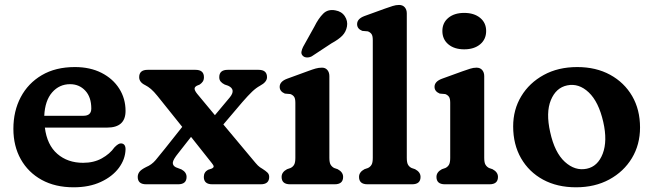

<svg xmlns="http://www.w3.org/2000/svg" viewBox="-20 -764 2710 796"><path d="M500.5 -304Q500.5 -235 424 -235H166Q175 -163 217.8 -126Q260.5 -89 324.5 -89Q369 -89 402.2 -107.5Q435.5 -126 454.5 -153Q471.5 -170.5 482 -169.5Q500.5 -168.5 500.5 -145Q499.5 -104 472.8 -68Q446 -32 398 -9.8Q350 12.5 285.5 12.5Q209 12.5 153 -18.2Q97 -49 66.2 -103.8Q35.5 -158.5 35.5 -230Q35.5 -303.5 66 -361.2Q96.5 -419 153.5 -452.5Q210.5 -486 290.5 -486Q353.5 -486 400.8 -462Q448 -438 474.2 -396.8Q500.5 -355.5 500.5 -304ZM270.5 -415Q226 -415 196.2 -381Q166.5 -347 163.5 -284H326Q358.5 -284 358.5 -314Q358.5 -361.5 333.5 -388.2Q308.5 -415 270.5 -415Z M797.5 -375 871 -286.5 932.5 -360Q959.5 -393 926 -408.5L911.5 -413.5Q900.5 -419 894.8 -426Q889 -433 889 -444Q889 -474.5 924 -474.5H1052Q1087 -474.5 1087 -444Q1087 -424 1058 -408.5Q1041.5 -399.5 1025.2 -384Q1009 -368.5 985 -341L906 -248L1026 -104.5Q1042 -85 1049.2 -77.8Q1056.5 -70.5 1069 -63.5Q1081.5 -55.5 1088.8 -48.5Q1096 -41.5 1096 -30.5Q1096 0 1061 0H860Q825 0 825 -30.5Q825 -50.5 842.5 -60L857.5 -65Q866 -69 865.8 -74Q865.5 -79 858 -88L772 -196.5L719.5 -129.5Q697.5 -102.5 696.5 -90Q695.5 -77.5 709 -70.5L732.5 -61.5Q753.5 -50 753.5 -30.5Q753.5 0 718.5 0H586Q551 0 551 -30.5Q551 -42 558 -51.5Q565 -61 586 -71.5Q609 -81 625.2 -100.2Q641.5 -119.5 664.5 -148.5L735.5 -238L632.5 -366.5Q618 -384.5 606 -394.8Q594 -405 582 -411Q557 -423 557 -444Q557 -474.5 592 -474.5H790.5Q825.5 -474.5 825.5 -444Q825.5 -433 820.8 -426Q816 -419 808 -413.5L796 -408.5Q786 -403 786.8 -395.2Q787.5 -387.5 797.5 -375Z M1345.5 -448.5V-109.5Q1345.5 -89.5 1351 -80.8Q1356.5 -72 1365.5 -67.5L1380 -62.5Q1402.5 -50.5 1402.5 -30.5Q1402.5 0 1367.5 0H1182.5Q1147.5 0 1147.5 -30.5Q1147.5 -50.5 1170 -62.5L1184.5 -67.5Q1194 -72 1199.2 -80.8Q1204.5 -89.5 1204.5 -109.5V-338Q1204.5 -356 1199 -363.2Q1193.5 -370.5 1184 -374L1161 -376Q1139.5 -385 1139.5 -404Q1139.5 -426 1170 -437.5L1259 -470Q1276.5 -476.5 1289 -480Q1301.5 -483.5 1315 -483.5Q1329 -483.5 1337.2 -473.8Q1345.5 -464 1345.5 -448.5ZM1283 -653Q1300 -687.5 1319.8 -707.2Q1339.5 -727 1370.5 -721Q1396.5 -716.5 1409.5 -696.8Q1422.5 -677 1418.5 -654.5Q1414.5 -632 1399.2 -616.2Q1384 -600.5 1354.5 -584.5L1272.5 -530.5Q1263 -525.5 1252.5 -525.8Q1242 -526 1235.5 -532.5Q1228 -540 1229.8 -549.8Q1231.5 -559.5 1236.5 -569.5Z M1666.5 -708.5V-109.5Q1666.5 -89.5 1671.8 -80.8Q1677 -72 1686.5 -67.5L1701 -62.5Q1723.5 -50.5 1723.5 -30.5Q1723.5 0 1688.5 0H1503.5Q1468.5 0 1468.5 -30.5Q1468.5 -50.5 1491 -62.5L1505.5 -67.5Q1515 -72 1520.2 -80.8Q1525.5 -89.5 1525.5 -109.5V-598Q1525.5 -616 1520 -623.2Q1514.5 -630.5 1505 -634L1482 -636Q1460.5 -644.5 1460.5 -664Q1460.5 -686 1491 -697.5L1576.5 -728.5Q1595 -735 1608.2 -739.2Q1621.5 -743.5 1634.5 -743.5Q1649.5 -743.5 1658 -733.8Q1666.5 -724 1666.5 -708.5Z M1904.5 -559.5Q1863.5 -559.5 1838.8 -580.2Q1814 -601 1814 -635.5Q1814 -669.5 1838.8 -690Q1863.5 -710.5 1904.5 -710.5Q1945.5 -710.5 1970.5 -690Q1995.5 -669.5 1995.5 -635.5Q1995.5 -601 1970.5 -580.2Q1945.5 -559.5 1904.5 -559.5ZM1987.5 -448.5V-109.5Q1987.5 -89.5 1993 -80.8Q1998.5 -72 2007.5 -67.5L2022 -62.5Q2044.5 -50.5 2044.5 -30.5Q2044.5 0 2009.5 0H1824.5Q1789.5 0 1789.5 -30.5Q1789.5 -50.5 1812 -62.5L1826.5 -67.5Q1836 -72 1841.2 -80.8Q1846.5 -89.5 1846.5 -109.5V-338Q1846.5 -356 1841 -363.2Q1835.5 -370.5 1826 -374L1803 -376Q1781.5 -385 1781.5 -404Q1781.5 -426 1812 -437.5L1897.5 -468.5Q1916 -475 1929.2 -479.2Q1942.5 -483.5 1955.5 -483.5Q1970.5 -483.5 1979 -473.8Q1987.5 -464 1987.5 -448.5Z M2373 -486Q2451 -486 2509.5 -454Q2568 -422 2600.8 -365.8Q2633.5 -309.5 2633.5 -235.5Q2633.5 -164.5 2599.8 -108.5Q2566 -52.5 2506.2 -20Q2446.5 12.5 2368 12.5Q2290 12.5 2231.5 -19.2Q2173 -51 2140.2 -108Q2107.5 -165 2107.5 -240Q2107.5 -309.5 2141 -365Q2174.5 -420.5 2234.2 -453.2Q2294 -486 2373 -486ZM2412.5 -64.5Q2458.5 -74 2478.8 -126.8Q2499 -179.5 2481 -258.5Q2462 -342 2420.8 -381Q2379.5 -420 2331.5 -410Q2285 -400.5 2263.8 -349Q2242.5 -297.5 2261 -216Q2279.5 -131.5 2321.8 -93Q2364 -54.5 2412.5 -64.5Z"/></svg>

Font: Fraunces 9pt S100 SemiBold
Style: Regular
Weight: 600
Version: Version 1.000; ttfautohint (v1.8.3)